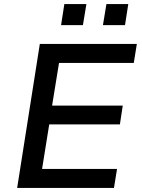

<svg xmlns="http://www.w3.org/2000/svg" viewBox="-20 -920 696 940"><path d="M64 0 175 -705H650L635 -612H269L235 -403H581L567 -311H221L186 -93H553L538 0ZM484 -797 501 -900H608L592 -797ZM279 -797 295 -900H403L386 -797Z"/></svg>

Font: Nunito Sans 7pt SemiBold
Style: Italic
Weight: 600
Italic angle: -9°
Designer: Vernon Adams
Foundry: Vernon Adams
Version: Version 3.101;gftools[0.9.27]